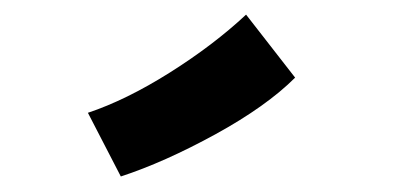

<svg xmlns="http://www.w3.org/2000/svg" viewBox="-20 -854 558 256"><path d="M97.2 -703.6Q148.4 -720.7 206.5 -757.3Q264.6 -793.9 308.1 -834.5L373.5 -750.5Q335.4 -712.4 267.3 -675Q199.2 -637.7 141.1 -618.7Z"/></svg>

Font: Fantasque Sans Mono
Style: Bold
Weight: 700
Monospace: yes
Designer: Jany Belluz
Version: Version 1.8.0 ; ttfautohint (v1.8.2)